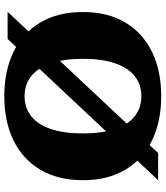

<svg xmlns="http://www.w3.org/2000/svg" viewBox="40 -776 751 870"><g transform="rotate(90 415.0 -340.5)"><path d="M415 15Q300 15 214 -27Q128 -69 81 -149Q34 -229 34 -341Q34 -453 81 -532.5Q128 -612 214 -654Q300 -696 415 -696Q531 -696 616.5 -654Q702 -612 749 -532.5Q796 -453 796 -341Q796 -229 749 -149Q702 -69 616.5 -27Q531 15 415 15ZM415 -77Q469 -77 507 -107.5Q545 -138 564.5 -197Q584 -256 584 -341Q584 -427 564.5 -486Q545 -545 507 -575.5Q469 -606 415 -606Q362 -606 324 -575.5Q286 -545 266 -486Q246 -427 246 -341Q246 -256 266 -197Q286 -138 324 -107.5Q362 -77 415 -77ZM33 0 673 -682H796L156 0Z"/></g></svg>

Font: Montagu Slab 144pt
Style: Bold
Weight: 700
Designer: Florian Karsten
Foundry: Florian Karsten
Version: Version 1.000